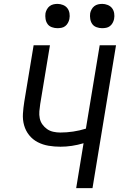

<svg xmlns="http://www.w3.org/2000/svg" viewBox="-20 -968 640 988"><path d="M372 0 410 -231Q380 -222 350 -217.5Q320 -213 291 -213Q260 -213 230 -218Q200 -223 174 -236.5Q148 -250 130 -272.5Q112 -295 104 -323.5Q96 -352 98 -383Q100 -414 105 -445L153 -735H237L187 -433Q184 -414 182.5 -395.5Q181 -377 184.5 -359.5Q188 -342 198 -328Q208 -314 222 -304Q236 -294 254 -290Q272 -286 290 -286Q323 -286 356.5 -291Q390 -296 422 -306L493 -735H577L456 0ZM505 -823Q491 -823 477 -828Q463 -833 455 -844Q447 -855 444.5 -870Q442 -885 444 -900Q446 -910 451.5 -920Q457 -930 465.5 -936.5Q474 -943 484.5 -945.5Q495 -948 506 -948Q520 -948 534 -942.5Q548 -937 556.5 -926Q565 -915 567.5 -900Q570 -885 567 -870Q565 -860 559.5 -850Q554 -840 545.5 -833.5Q537 -827 526.5 -825Q516 -823 505 -823ZM275 -823Q261 -823 247 -828Q233 -833 225 -844Q217 -855 214.5 -870Q212 -885 214 -900Q216 -910 221.5 -920Q227 -930 235.5 -936.5Q244 -943 254.5 -945.5Q265 -948 276 -948Q290 -948 304 -942.5Q318 -937 326.5 -926Q335 -915 337.5 -900Q340 -885 337 -870Q335 -860 329.5 -850Q324 -840 315.5 -833.5Q307 -827 296.5 -825Q286 -823 275 -823Z"/></svg>

Font: Iosevka Aile Oblique
Style: Regular
Weight: 400
Italic angle: -9°
Designer: Belleve Invis
Foundry: Belleve Invis
Version: Version 31.1.0; ttfautohint (v1.8.4)